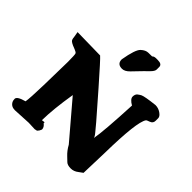

<svg xmlns="http://www.w3.org/2000/svg" viewBox="-234 -1061 1265 1265"><g transform="rotate(45 399.0 -428.5)"><path d="M392.6 -675.8Q347.7 -675.8 347.7 -718.3V-719.2Q366.2 -826.7 391.4 -850.1Q416.5 -873.5 441.4 -873.5Q466.3 -873.5 475.6 -874Q483.9 -883.3 502.4 -883.8H519Q558.1 -883.8 558.1 -857.9V-834Q558.1 -818.4 535.4 -796.1Q512.7 -773.9 503.2 -764.2Q493.7 -754.4 482.9 -743.2Q461.4 -721.2 444.3 -703.1Q418 -675.8 392.6 -675.8ZM210 9.8 86.4 16.1Q51.3 16.1 37.1 -12.7Q33.2 -20 32.7 -36.1Q32.7 -58.6 95.2 -75.2Q101.1 -107.4 104.5 -235.8L108.9 -457Q108.4 -522 105 -530.3Q101.6 -538.6 82.3 -545.9Q63 -553.2 55.7 -556.6Q40 -563.5 31.7 -571Q23.4 -578.6 22 -599.6L15.1 -640.1L229 -636.2Q246.6 -621.6 373 -477.5Q499.5 -333.5 521.2 -307.4Q543 -281.2 550.5 -272.2Q558.1 -263.2 563 -257.3Q567.9 -251.5 573.7 -243.7Q582 -232.9 584.5 -223.1Q598.6 -297.4 610.8 -551.3Q571.8 -573.7 571.8 -596.2Q571.8 -618.7 585.7 -629.2Q599.6 -639.6 607.9 -643.6Q627.4 -652.8 717.8 -663.1H718.3Q746.1 -663.1 769 -647Q792 -630.9 792 -614.7V-591.3Q792 -566.9 769.8 -559.3Q747.6 -551.8 744.1 -546.9Q709.5 -498 704.6 -204.1L698.7 -12.2L671.9 7.3Q647 27.3 618.7 27.3H617.7Q587.4 27.3 573.7 13.9Q560.1 0.5 544.4 -14.2Q518.6 -38.1 498.5 -74.7L286.1 -324.2Q260.7 -168.9 259.3 -63.5L281.7 -66.4V-57.6Q303.2 -41 303.2 -21.5V-20L295.9 -4.4Q288.6 4.4 285.6 8.3Q269.5 12.2 267.6 12.2Z"/></g></svg>

Font: Drukaatie burti
Style: Heavy
Weight: 800
Version: Version 0.14